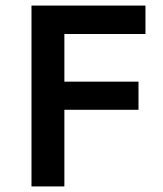

<svg xmlns="http://www.w3.org/2000/svg" viewBox="-20 -669 586 689"><path d="M93 0V-649H502V-547H211V-376H477V-275H211V0Z"/></svg>

Font: Karla
Style: Bold
Weight: 700
Designer: Jonathan Pinhorn
Version: Version 2.004; ttfautohint (v1.8.4.7-5d5b);gftools[0.9.33]